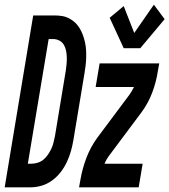

<svg xmlns="http://www.w3.org/2000/svg" viewBox="-63 -801 724 821"><path d="M-43 0 79 -735H169Q186 -735 202 -732.5Q218 -730 232.5 -722.5Q247 -715 258.5 -704Q270 -693 278 -679.5Q286 -666 291.5 -651Q297 -636 300.5 -620Q304 -604 305 -587.5Q306 -571 305.5 -554Q305 -537 303 -520Q301 -503 298 -486L251 -203Q247 -179 240.5 -155.5Q234 -132 223 -108.5Q212 -85 196.5 -65Q181 -45 160 -29.5Q139 -14 115 -7Q91 0 67 0ZM56 -101H72Q85 -101 99 -105.5Q113 -110 123.5 -119Q134 -128 142.5 -140.5Q151 -153 157 -166Q163 -179 166 -192.5Q169 -206 172 -219L219 -503Q221 -517 222 -531Q223 -545 222.5 -559Q222 -573 219 -586.5Q216 -600 209 -611Q202 -622 190 -628Q178 -634 164 -634H145ZM466 -595 406 -725 466 -775 511 -660 595 -781 641 -719 537 -595ZM275 0 281 -33Q289 -80 306.5 -126Q324 -172 353 -212L486 -390Q493 -399 499 -409Q505 -419 510 -429H346L363 -530H618L612 -497Q605 -450 587.5 -404Q570 -358 540 -318L407 -140Q400 -131 394 -121Q388 -111 384 -101H547L530 0Z"/></svg>

Font: Iosevka Curly Extended
Style: Bold Italic
Weight: 700
Width: 7
Italic angle: -9°
Monospace: yes
Designer: Belleve Invis
Foundry: Belleve Invis
Version: Version 11.1.0; ttfautohint (v1.8.3)